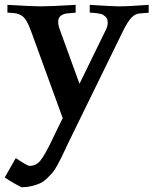

<svg xmlns="http://www.w3.org/2000/svg" viewBox="-35 -510 660 805"><path d="M-15.1 233.9 31.2 152.8Q79.6 185.5 88.9 185.5Q116.2 185.5 134 163.6Q151.9 141.6 179.7 84.5Q205.6 29.8 228 -14.6L95.2 -379.4Q85.4 -406.2 76.2 -421.9Q66.9 -437.5 55.4 -444.6Q43.9 -451.7 33.9 -453.6Q23.9 -455.6 5.9 -456.5Q-0.5 -457 -3.9 -457V-489.7Q98.6 -483.4 135.7 -483.4Q179.7 -483.4 282.2 -489.7V-457L244.6 -453.6H245.1Q230.5 -451.7 219.7 -443.6Q209 -435.5 209 -419.4Q209 -402.8 215.8 -385.7L298.3 -158.7Q341.3 -246.1 409.7 -386.7Q416.5 -400.4 416.5 -414.6Q416.5 -423.3 414.3 -429.9Q412.1 -436.5 406.5 -440.9Q400.9 -445.3 397 -448Q393.1 -450.7 383.3 -452.4Q373.5 -454.1 370.1 -454.8Q366.7 -455.6 354.7 -456.3Q342.8 -457 341.3 -457V-489.7Q436.5 -483.4 461.9 -483.4Q507.8 -483.4 588.4 -489.7V-456.5L549.8 -453.6H550.3Q532.2 -452.6 516.4 -436.3Q500.5 -419.9 480 -378.4L249.5 92.8Q246.1 100.1 239.3 114.7Q228 138.7 222.2 150.6Q216.3 162.6 205.1 183.1Q193.8 203.6 185.1 213.9Q176.3 224.1 161.9 238Q147.5 252 132.8 258.5Q118.2 265.1 98.1 270Q78.1 274.9 55.2 274.9Q18.1 256.8 -15.1 233.9Z"/></svg>

Font: Flanker
Style: Bold
Weight: 700
Designer: Flanker
Foundry: Flanker
Version: Version 2.021